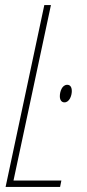

<svg xmlns="http://www.w3.org/2000/svg" viewBox="-20 -734 342 754"><path d="M2 0H216L221 -25H33L180 -714H154ZM233 -332C253 -332 262 -359 262 -376C262 -393 255 -401 244 -401C224 -401 215 -375 215 -356C215 -341 222 -332 233 -332Z"/></svg>

Font: Noto Sans ExtraCondensed Thin
Style: Italic
Weight: 100
Width: 2
Italic angle: -12°
Designer: Monotype Design Team
Foundry: Monotype Imaging Inc.
Version: Version 2.013